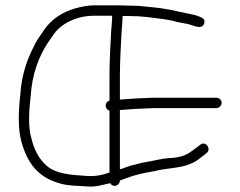

<svg xmlns="http://www.w3.org/2000/svg" viewBox="-20 -693 899 719"><path d="M390 -279V-47C365.2 -37.7 337 -32 307 -34C243.9 -37.9 189.3 -41.6 154 -73C126.1 -98.1 108.7 -130.2 98 -173C84.1 -217.6 89 -283.2 95 -334C100 -414.5 125.3 -481.9 160 -534L178 -560C204.9 -602.3 263.7 -634 332 -634H400V-631C400 -613.9 397 -590.2 396 -571.5C393.4 -521.7 390 -461.7 390 -409V-316C370.8 -311.2 371.3 -283.3 390 -279ZM499 -671C475.2 -671 448.8 -673 425 -673H332C322 -673 311 -672 299 -670C244.2 -660.9 202.1 -641.5 169.5 -610C151.5 -592.6 142 -576.2 128 -556C115.3 -538.2 108.2 -522.6 98.5 -502.5C76.5 -456.8 59.5 -400.1 56 -337C49.4 -281.2 46.3 -212.2 60 -163C83.3 -79.1 124.1 -27.4 208 -5C236.9 2.7 271.5 3 305 5C337.9 8.7 364.8 -1.4 393 -7C397 -0.3 402.3 3 409 3C419.6 3 429 -6.4 429 -17L451 -25C483.2 -37.9 519.4 -45.6 558 -52C600.9 -63.7 655.3 -62.7 692 -79C716.4 -87.9 735.1 -105.8 754 -120C772.9 -135.8 749.4 -167.1 730 -151C716.7 -141 706.3 -132.5 692 -123C672.1 -108.8 642.5 -101 610 -101C581 -98.4 554.2 -90.3 526 -86C506.4 -83.2 489.4 -76.9 470 -73C457.1 -69 442.5 -62.4 429 -59V-281C468.4 -284.3 505.6 -286.5 551 -288H790C800.6 -288 810 -297.4 810 -308C810 -318.6 800.6 -327 790 -327H550C505.6 -325.6 466.8 -323.4 429 -320V-409C429 -460.7 432.4 -519.2 435 -569C436 -588.2 439 -612.8 439 -631V-633H461C486.9 -633 509.2 -631.6 533 -629C570.1 -623.7 610.3 -620.8 642 -611C660.6 -607.3 667.8 -606.2 684 -603C702.3 -598.9 736.2 -579.6 744.5 -604.5C752.1 -627.2 725.3 -630.3 712 -636C691.3 -641.2 673.6 -644.2 651 -649C630.7 -654.8 600.8 -659.4 577 -663C574 -663 514.6 -670.2 499 -671Z"/></svg>

Font: Just Breathe
Style: Regular
Weight: 400
Foundry: Cannot Into Space Fonts
Version: Version 0.72